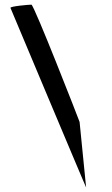

<svg xmlns="http://www.w3.org/2000/svg" viewBox="-20 -759 482 825"><path d="M25 -725C25 -725 352 54 350 46L322 -235C320 -242 126 -739 115 -739C104 -739 22 -732 25 -725Z"/></svg>

Font: Ampere
Style: SCCnd
Weight: 400
Version: Version 1